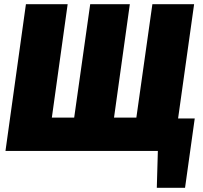

<svg xmlns="http://www.w3.org/2000/svg" viewBox="-20 -716 962 911"><path d="M904 -154 858 175H724L729 0H6L103 -696H301L226 -158H332L408 -696H596L521 -158H627L703 -696H901L825 -154Z"/></svg>

Font: FiraGO Heavy
Style: Italic
Weight: 900
Italic angle: -8°
Designer: bBox Type GmbH
Foundry: bBox Type GmbH
Version: Version 1.001